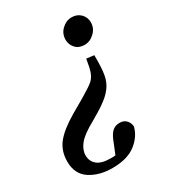

<svg xmlns="http://www.w3.org/2000/svg" viewBox="-172 -590 794 882"><g transform="rotate(-30 224.5 -149.0)"><path d="M412 -432Q412 -401 388.5 -378.5Q365 -356 336 -356Q306 -356 288.5 -375Q271 -394 271 -420Q271 -452 294 -474Q317 -496 346 -496Q375 -496 393.5 -477.5Q412 -459 412 -432ZM350 -293Q351 -226 344.5 -190Q338 -154 318 -128Q308 -115 294.5 -102.5Q281 -90 257.5 -74Q234 -58 192 -34Q130 0 107.5 28.5Q85 57 85 86Q85 117 107.5 136Q130 155 177 155Q185 155 191.5 155Q198 155 204 154L232 85Q243 59 257.5 46.5Q272 34 295 34Q316 34 329 47Q342 60 344 81Q333 128 288.5 163Q244 198 164 198Q94 198 46 166.5Q-2 135 -2 68Q-2 13 29 -26.5Q60 -66 133 -109Q179 -135 206.5 -151.5Q234 -168 249.5 -178.5Q265 -189 274 -197Q289 -213 296 -233.5Q303 -254 310 -298Z"/></g></svg>

Font: Source Serif Pro SemiBold
Style: Italic
Weight: 600
Italic angle: -12°
Designer: Frank Grießhammer
Foundry: Adobe Systems Incorporated
Version: Version 3.001;hotconv 1.0.111;makeotfexe 2.5.65597